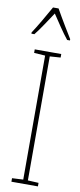

<svg xmlns="http://www.w3.org/2000/svg" viewBox="-104 -985 427 1020"><g transform="rotate(10 109.5 -475.0)"><path d="M125 -950H95C71 -906 27 -831 6 -800V-793H22C49 -826 85 -883 110 -920C137 -880 171 -827 199 -793H214V-800C202 -819 151 -903 125 -950ZM181 0V-19L123 -22V-691L181 -695V-714H38V-695L98 -691V-22L38 -19V0Z"/></g></svg>

Font: Noto Sans Devanagari UI ExtraCondensed Thin
Style: Regular
Weight: 100
Width: 2
Designer: Jelle Bosma - Monotype Design Team
Foundry: Monotype Imaging Inc.
Version: Version 2.004